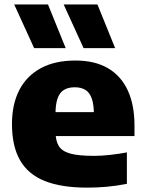

<svg xmlns="http://www.w3.org/2000/svg" viewBox="-20 -828 649 858"><path d="M370 10.5Q253.5 10.5 179.2 -19.5Q105 -49.5 69.2 -112.5Q33.5 -175.5 33.5 -273.5Q33.5 -362 66.2 -425.5Q99 -489 162.2 -523.2Q225.5 -557.5 317 -557.5Q404 -557.5 462.8 -523Q521.5 -488.5 551.2 -423.5Q581 -358.5 581 -267V-220H132.5V-327H429.5L399.5 -317.5Q399.5 -361 390.2 -387.5Q381 -414 362 -426Q343 -438 314 -438Q285 -438 265.8 -426.2Q246.5 -414.5 237.2 -388Q228 -361.5 228 -318.5V-241.5Q228 -201 241.8 -177Q255.5 -153 292.5 -142.2Q329.5 -131.5 400 -131.5Q433.5 -131.5 472 -135.8Q510.5 -140 547 -147V-6.5Q498.5 3 455 6.8Q411.5 10.5 370 10.5ZM353.5 -613 264.5 -808H415.5L494.5 -613ZM132.5 -613 43.5 -808H194.5L273.5 -613Z"/></svg>

Font: Encode Sans SemiExpanded ExtraBold
Style: Regular
Weight: 800
Width: 6
Designer: Multiple Designers
Foundry: Impallari Type
Version: Version 3.002